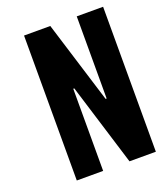

<svg xmlns="http://www.w3.org/2000/svg" viewBox="-162 -1029 992 1141"><g transform="rotate(-20 333.5 -458.5)"><path d="M291.7 0H125V-916.7H291L451.8 -397.1H458.3V-916.7H625V0H458.3L298.2 -519.5H291.7Z"/></g></svg>

Font: Monoid
Style: Bold
Weight: 700
Width: 4
Designer: Andreas Larsen (@larsenwork)
Version: Version 0.61